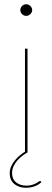

<svg xmlns="http://www.w3.org/2000/svg" viewBox="-20 -720 248 907"><path d="M104 -645Q92.5 -645 84.2 -653.2Q76 -661.5 76 -672Q76 -683.5 84.2 -691.8Q92.5 -700 104 -700Q114.5 -700 123.2 -691.8Q132 -683.5 132 -672Q132 -661.5 123.2 -653.2Q114.5 -645 104 -645ZM176 140Q163 153 143.5 160Q124 167 103 167Q70 167 48 149.5Q26 132 26 98Q26 81 32.8 66Q39.5 51 50 38Q60.5 25 73.2 14.5Q86 4 98 -3.5V-490H110V0Q100 5.5 87.2 14.8Q74.5 24 63.2 36.5Q52 49 44.5 64.5Q37 80 37 98Q37 126 56.2 141.5Q75.5 157 104 157Q120 157 131.2 153.5Q142.5 150 150 146Q157.5 142 162 138.5Q166.5 135 169 135Q171 135 173 137Z"/></svg>

Font: Lato 2
Style: Regular
Weight: 100
Designer: Lukasz Dziedzic with Adam Twardoch and Botio Nikoltchev
Foundry: tyPoland Lukasz Dziedzic
Version: Version 2.015; 2015-08-06; http://www.latofonts.com/